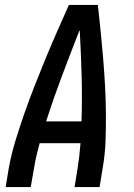

<svg xmlns="http://www.w3.org/2000/svg" viewBox="-20 -755 540 775"><path d="M3 0 15 -74Q25 -130 42 -186Q59 -242 78.5 -297.5Q98 -353 119.5 -408Q141 -463 163.5 -517.5Q186 -572 210 -626.5Q234 -681 258 -735H375Q381 -681 386.5 -626.5Q392 -572 396.5 -517.5Q401 -463 404 -408Q407 -353 407.5 -297.5Q408 -242 406 -186Q404 -130 394 -74L382 0H281L293 -74Q297 -99 300 -125Q303 -151 305 -177H140Q133 -151 127 -125.5Q121 -100 117 -74L104 0ZM166 -265H309Q312 -357 309.5 -448Q307 -539 302 -630L301 -631Q301 -632 301 -632Q301 -632 301 -633Q265 -541 230.5 -449.5Q196 -358 166 -265Z"/></svg>

Font: iosevka_custom_sans_ss08 SmBd
Style: Italic
Weight: 600
Italic angle: -10°
Designer: Belleve Invis
Foundry: Belleve Invis
Version: Version 10.3.0; ttfautohint (v1.8.3)